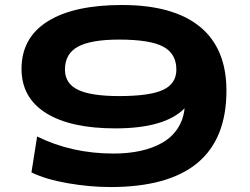

<svg xmlns="http://www.w3.org/2000/svg" viewBox="-20 -735 1009 775"><path d="M472.2 -714.8Q679.7 -714.8 786.9 -627.2Q894 -539.6 894 -369.1Q894 20 425.8 20Q342.3 20 252.9 4.4Q163.6 -11.2 106.9 -39.1L129.9 -184.1Q269 -115.2 438 -115.2Q497.6 -115.2 546.9 -126Q596.2 -136.7 634.8 -158.7Q673.3 -180.7 696.8 -216.1Q720.2 -251.5 725.1 -297.9Q645.5 -216.8 445.8 -216.8Q264.2 -216.8 165.5 -278.8Q66.9 -340.8 66.9 -457Q66.9 -582.5 172.4 -648.7Q277.8 -714.8 472.2 -714.8ZM242.2 -454.1Q242.2 -397.9 294.7 -372.6Q347.2 -347.2 460.9 -347.2Q585 -347.2 638.4 -372.3Q691.9 -397.5 691.9 -454.1Q691.9 -518.6 638.4 -546.9Q585 -575.2 460.9 -575.2Q347.2 -575.2 294.7 -546.6Q242.2 -518.1 242.2 -454.1Z"/></svg>

Font: Messapia Bold
Style: Regular
Weight: 400
Designer: Luca Marsano
Foundry: Collletttivo
Version: Version 1.000;FEAKit 1.0